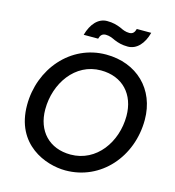

<svg xmlns="http://www.w3.org/2000/svg" viewBox="-130 -1012 1030 1130"><g transform="rotate(15 385.5 -446.5)"><path d="M372 10C588 10 747 -173 747 -398C747 -585 615 -711 429 -711C212 -711 55 -523 55 -304C55 -62 252 10 372 10ZM377 -88C247 -88 165 -175 165 -307C165 -465 266 -613 423 -613C556 -613 637 -523 637 -392C637 -234 535 -88 377 -88ZM270 -789H358C363 -808 373 -823 396 -823C418 -823 436 -815 455 -806C479 -796 503 -789 538 -789C592 -789 633 -834 651 -903H563C558 -884 549 -869 526 -869C503 -869 485 -877 467 -886C442 -896 419 -903 383 -903C329 -903 289 -858 270 -789Z"/></g></svg>

Font: Fixel Display 20240404 Medium
Style: Italic
Weight: 500
Italic angle: -10°
Designer: AlfaBravo + MacPaw
Foundry: Kyrylo Tkachov, Marchela Mozhyna, Serhii Makarenko, Maria Weinstein, Zakhar Kryvoshyya
Version: Version 1.211;Glyphs 3.2 (3225)